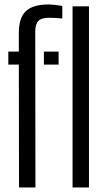

<svg xmlns="http://www.w3.org/2000/svg" viewBox="-20 -828 467 848"><path d="M16.7 -542.6V-600H63.2V-682.7Q63.2 -749.6 94.4 -778.9Q125.6 -808.2 194.1 -808.2Q208 -808.2 225 -806.2Q241.9 -804.2 255.2 -801.6V-746.3Q241.5 -747.9 226.6 -748.7Q211.7 -749.5 195.3 -749.5Q163.4 -749.5 149.6 -735.7Q135.7 -721.9 135.7 -687.5L136.5 0H64L63.2 -542.6ZM173.8 -542.6V-600H238.9V-542.6ZM300.5 0V-800H373V0Z"/></svg>

Font: Big Shoulders Stencil Thin
Style: Regular
Weight: 100
Designer: Patric King
Foundry: XO Type Co
Version: Version 2.001